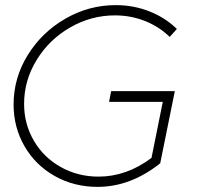

<svg xmlns="http://www.w3.org/2000/svg" viewBox="-20 -725 813 749"><path d="M605 -88Q489.5 4 360.5 4Q268.5 4 193.2 -38.5Q118 -81 75.5 -154.8Q33 -228.5 33 -317.5Q33 -420.5 88 -509.8Q143 -599 234.8 -652Q326.5 -705 431.5 -705Q501.5 -705 563.2 -680.5Q625 -656 670 -612L642 -581Q601 -621 545.8 -643Q490.5 -665 428.5 -665Q335.5 -665 253.8 -618Q172 -571 123 -491.2Q74 -411.5 74 -319.5Q74 -241.5 112 -176.2Q150 -111 216.8 -73.5Q283.5 -36 364.5 -36Q473.5 -36 571 -109L615 -327.5H405.5L413.5 -369.5H662Z"/></svg>

Font: Argentum Sans ExtraLight
Style: Italic
Weight: 200
Italic angle: -11°
Designer: Julieta Ulanovsky (font), Cristiano Sobral (main changes and remaster)
Foundry: Julieta Ulanovsky (font), Cristiano Sobral (main changes and remaster)
Version: Version 2.007;June 15, 2022;FontCreator 14.0.0.2814 64-bit; 